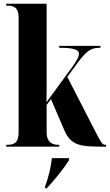

<svg xmlns="http://www.w3.org/2000/svg" viewBox="-20 -780 584 1021"><path d="M13 0H295V-10H289C266 -10 228 -18 228 -76V-222L251 -253L321 -90C358 -5 403 0 539 0H544V-10H541C526 -10 521 -15 489 -77L338 -371L393 -446C443 -514 466 -526 514 -526V-536H295V-526C369 -526 400 -517 400 -493C400 -480 391 -462 370 -432L227 -236C228 -269 228 -303 228 -333V-760H13V-750H19C51 -750 79 -742 79 -687V-76C79 -18 52 -10 19 -10H13ZM220 211V221H229C269 178 321 115 347 71V61H256C250 114 238 161 220 211Z"/></svg>

Font: Noto Serif Display ExtraCondensed ExtraBold
Style: Regular
Weight: 800
Width: 2
Designer: Monotype Design Team
Foundry: Monotype Imaging Inc.
Version: Version 2.009